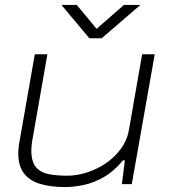

<svg xmlns="http://www.w3.org/2000/svg" viewBox="-20 -746 684 778"><path d="M244 12Q183 12 140.5 -1.5Q98 -15 76 -45Q54 -75 54 -124Q54 -136 55.5 -149.5Q57 -163 60 -178L121 -526H172L113 -189Q110 -174 108.5 -160.5Q107 -147 107 -136Q107 -90 126.5 -68Q146 -46 179 -40Q212 -34 252 -34Q291 -34 332 -47Q373 -60 409 -84.5Q445 -109 470.5 -144Q496 -179 503 -223L556 -526H607L514 0H474L486 -96H478Q442 -52 401 -28.5Q360 -5 319.5 3.5Q279 12 244 12ZM549 -726 392 -591H342L229 -726H291L380 -619H360L482 -726Z"/></svg>

Font: Archivo Expanded Thin
Style: Italic
Weight: 250
Width: 7
Italic angle: -10°
Designer: Hector Gatti
Foundry: Omnibus-Type
Version: Version 2.001